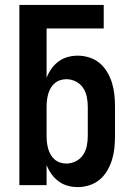

<svg xmlns="http://www.w3.org/2000/svg" viewBox="-20 -755 540 783"><path d="M297 8Q276 8 256 2.5Q236 -3 219 -15.5Q202 -28 190 -45Q178 -62 170 -82V0H59V-735H403V-639H170V-438Q178 -458 190 -475Q202 -492 219 -504.5Q236 -517 256 -522.5Q276 -528 297 -528Q321 -528 344.5 -520.5Q368 -513 386.5 -497.5Q405 -482 417.5 -460.5Q430 -439 437 -416Q444 -393 446.5 -368.5Q449 -344 449 -320V-200Q449 -176 446.5 -151.5Q444 -127 437 -104Q430 -81 417.5 -59.5Q405 -38 386.5 -22.5Q368 -7 344.5 0.5Q321 8 297 8ZM251 -88Q271 -88 289.5 -97.5Q308 -107 319 -123.5Q330 -140 334 -160Q338 -180 338 -200V-320Q338 -340 334 -360Q330 -380 319 -396.5Q308 -413 289.5 -422.5Q271 -432 251 -432Q238 -432 225.5 -428Q213 -424 203 -415.5Q193 -407 186.5 -395.5Q180 -384 176.5 -371.5Q173 -359 171.5 -346Q170 -333 170 -320V-200Q170 -187 171.5 -174Q173 -161 176.5 -148.5Q180 -136 186.5 -124.5Q193 -113 203 -104.5Q213 -96 225.5 -92Q238 -88 251 -88Z"/></svg>

Font: Iosevka Curly
Style: Bold
Weight: 700
Monospace: yes
Designer: Belleve Invis
Foundry: Belleve Invis
Version: Version 22.1.2; ttfautohint (v1.8.4)